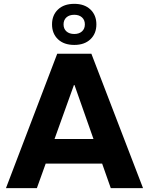

<svg xmlns="http://www.w3.org/2000/svg" viewBox="-20 -980 776 1000"><path d="M11 0 278 -700H456L725 0H557L368 -537H365L172 0ZM196 -128V-256H536V-128ZM367 -746Q313 -746 282 -775.5Q251 -805 251 -853Q251 -901 282 -930.5Q313 -960 367 -960Q420 -960 451 -930.5Q482 -901 482 -853Q482 -805 451 -775.5Q420 -746 367 -746ZM367 -803Q392 -803 407 -816.5Q422 -830 422 -853Q422 -876 407 -889.5Q392 -903 367 -903Q341 -903 326 -889.5Q311 -876 311 -853Q311 -830 326 -816.5Q341 -803 367 -803Z"/></svg>

Font: REM Medium SemiBold
Style: Regular
Weight: 600
Version: Version 1.005;gftools[0.9.28]